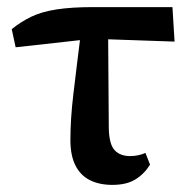

<svg xmlns="http://www.w3.org/2000/svg" viewBox="-20 -506 536 540"><path d="M24 -373 13 -424Q39 -445 68 -459Q97 -473 139 -479.5Q181 -486 241 -486H465L471 -389L240 -397ZM296 14Q259 14 232.5 0.5Q206 -13 192 -41Q178 -69 178 -112Q178 -141 180 -173Q182 -205 186.5 -242.5Q191 -280 196.5 -325.5Q202 -371 209 -426H284L286 -145Q287 -100 302.5 -83.5Q318 -67 346 -67Q358 -67 369.5 -69.5Q381 -72 389 -76L402 -43Q386 -17 361 -1.5Q336 14 296 14Z"/></svg>

Font: Source Serif 4 18pt SemiBold
Style: Regular
Weight: 600
Designer: Frank Grießhammer
Foundry: Adobe Systems Incorporated
Version: Version 4.004;hotconv 1.0.116;makeotfexe 2.5.65601